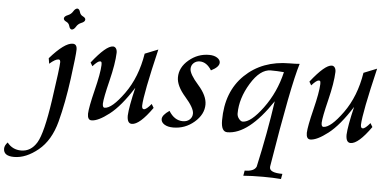

<svg xmlns="http://www.w3.org/2000/svg" viewBox="-239 -834 2559 1252"><g transform="rotate(5 1041.0 -208.0)"><path d="M-108.4 291.5Q-177.7 291.5 -177.7 243.2Q-177.7 222.2 -157.7 201.2Q-123 245.6 -66.4 245.6Q-2 245.6 36.1 182.4Q74.2 119.1 106 -99.1Q137.7 -317.4 137.7 -349.1Q137.7 -367.2 126 -367.2Q104.5 -367.2 66.9 -334L61 -369.6Q155.3 -477.5 209 -477.5Q236.8 -477.5 236.8 -441.4Q236.8 -408.2 215.6 -248.8Q194.3 -89.4 161.1 36.1Q127.9 161.6 48.6 226.6Q-30.8 291.5 -108.4 291.5ZM194.3 -568.8Q181.2 -570.3 176.3 -589.6Q171.4 -608.9 154.1 -616.7Q136.7 -624.5 136.7 -636.7Q136.7 -650.9 161.6 -660.6Q182.1 -668.9 193.6 -688Q205.1 -707 218.8 -708.5Q232.4 -707 237.3 -688Q242.2 -668.9 259.3 -660.9Q276.4 -652.8 276.4 -641.1Q276.4 -626.5 252 -617.2Q231.4 -608.9 220 -589.6Q208.5 -570.3 194.3 -568.8Z M637.7 9.8Q606.9 9.8 606.9 -42Q609.4 -97.7 640.1 -226.6Q561 -101.6 489 -45.9Q417 9.8 374 9.8Q347.7 9.8 347.7 -31.2Q349.1 -73.2 377.4 -187.3Q405.8 -301.3 407.7 -355.5Q407.7 -370.1 405.5 -374.3Q403.3 -378.4 396.5 -378.4Q381.3 -378.4 349.1 -342.3L335.4 -365.7Q427.2 -482.4 472.2 -482.4Q483.9 -482.4 491.5 -472.2Q499 -461.9 499 -443.4Q496.6 -371.6 468.3 -257.1Q439.9 -142.6 438.5 -105.5Q438.5 -79.6 451.7 -79.6Q499.5 -79.6 578.1 -188.7Q656.7 -297.9 681.6 -453.6L768.1 -488.3Q697.3 -191.4 694.8 -114.7Q694.8 -92.3 708 -92.3Q724.1 -92.3 755.9 -130.9L770.5 -106.4Q688.5 9.8 637.7 9.8Z M908.2 9.8Q872.6 9.8 850.8 -3.9Q829.1 -17.6 829.1 -38.6Q829.1 -64.9 875.5 -96.2Q912.1 -36.6 967.8 -36.6Q994.6 -36.6 1012 -52.2Q1029.3 -67.9 1029.3 -92.3Q1029.3 -128.4 970.2 -195.8Q911.1 -263.2 911.1 -318.8Q911.1 -384.3 969.2 -433.3Q1027.3 -482.4 1101.1 -482.4Q1133.3 -482.4 1153.8 -469.5Q1174.3 -456.5 1174.3 -438Q1174.3 -409.2 1121.6 -382.8Q1089.4 -434.6 1044.4 -434.6Q1020.5 -434.6 1004.4 -419.4Q988.3 -404.3 988.3 -381.3Q988.3 -347.2 1046.9 -281.2Q1105.5 -215.3 1105.5 -157.7Q1105.5 -92.8 1045.9 -41.5Q986.3 9.8 908.2 9.8Z M1356.4 -67.9Q1409.7 -67.9 1487.5 -173.3Q1565.4 -278.8 1596.7 -412.6Q1553.7 -416.5 1510.7 -416.5Q1440.9 -416.5 1380.1 -316.4Q1319.3 -216.3 1319.3 -118.2Q1319.3 -99.1 1332 -83.5Q1344.7 -67.9 1356.4 -67.9ZM1638.2 283.2Q1588.4 278.8 1520.5 278.8Q1443.8 278.8 1391.6 283.2L1397.5 249Q1459.5 249 1473.6 216.3Q1523.9 -10.3 1553.7 -218.3Q1401.4 9.8 1262.7 9.8Q1222.2 9.8 1222.2 -64.5Q1222.2 -252.4 1336.2 -362.8Q1450.2 -473.1 1629.4 -473.1Q1668.5 -473.1 1694.3 -475.6Q1648.9 -333.5 1561 206.1L1560.5 213.4Q1560.5 249 1644.5 249Z M2069.8 9.8Q2039.1 9.8 2039.1 -42Q2041.5 -97.7 2072.3 -226.6Q1993.2 -101.6 1921.1 -45.9Q1849.1 9.8 1806.2 9.8Q1779.8 9.8 1779.8 -31.2Q1781.2 -73.2 1809.6 -187.3Q1837.9 -301.3 1839.8 -355.5Q1839.8 -370.1 1837.6 -374.3Q1835.4 -378.4 1828.6 -378.4Q1813.5 -378.4 1781.2 -342.3L1767.6 -365.7Q1859.4 -482.4 1904.3 -482.4Q1916 -482.4 1923.6 -472.2Q1931.2 -461.9 1931.2 -443.4Q1928.7 -371.6 1900.4 -257.1Q1872.1 -142.6 1870.6 -105.5Q1870.6 -79.6 1883.8 -79.6Q1931.6 -79.6 2010.3 -188.7Q2088.9 -297.9 2113.8 -453.6L2200.2 -488.3Q2129.4 -191.4 2127 -114.7Q2127 -92.3 2140.1 -92.3Q2156.2 -92.3 2188 -130.9L2202.6 -106.4Q2120.6 9.8 2069.8 9.8Z"/></g></svg>

Font: Kelvinch
Style: Italic
Weight: 400
Italic angle: -10°
Designer: Paul James Miller
Foundry: High-Logic / Made with FontCreator
Version: Version 3.40;July 22, 2017;FontCreator 11.0.0.2388 64-bit